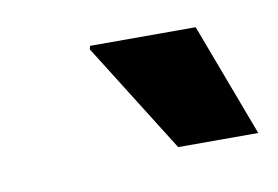

<svg xmlns="http://www.w3.org/2000/svg" viewBox="-33 -768 322 222"><g transform="rotate(-10 128.0 -657.5)"><path d="M162 -591 81 -720 82 -724H206L256 -591Z"/></g></svg>

Font: Archivo SemiCondensed
Style: Bold Italic
Weight: 700
Width: 4
Italic angle: -10°
Designer: Hector Gatti
Foundry: Omnibus-Type
Version: Version 2.001